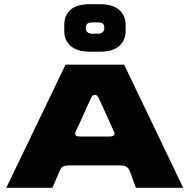

<svg xmlns="http://www.w3.org/2000/svg" viewBox="-20 -897 905 917"><path d="M573 -588 855 0H629Q603 -74 596 -87Q586 -107 556 -107H309Q292 -107 282 -102Q272 -97 267 -85L230 0H10L293 -588ZM527 -259Q527 -263 524 -269L452 -428Q445 -444 433 -444Q421 -444 415 -429Q402 -403 360 -308L342 -270Q339 -264 339 -259Q339 -245 360 -245H504Q527 -245 527 -259ZM580 -779V-748Q580 -705 549.5 -677.5Q519 -650 457 -650H411Q348 -650 317.5 -677.5Q287 -705 287 -748V-779Q287 -823 316.5 -850Q346 -877 411 -877H457Q519 -877 549.5 -849.5Q580 -822 580 -779ZM478 -761V-765Q478 -778 471 -784Q464 -790 448 -790H421Q405 -790 397.5 -784Q390 -778 390 -765V-761Q390 -751 397.5 -743.5Q405 -736 421 -736H448Q463 -736 470.5 -743.5Q478 -751 478 -761Z"/></svg>

Font: Dashboard
Style: Regular
Weight: 400
Designer: jaiki
Version: Version 1.000